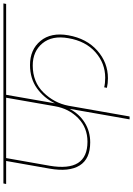

<svg xmlns="http://www.w3.org/2000/svg" viewBox="153 -933 780 1126"><g transform="rotate(-90 543.0 -370.0)"><path d="M275 -247Q357 -247 413 -301.5Q469 -356 483 -438L533 -724H179L134 -469Q96 -247 275 -247ZM27 -724 30 -740H1086L1083 -724H550L500 -438Q531 -502 588 -543Q645 -584 725 -584Q815 -584 866 -522.5Q917 -461 899 -359Q880 -252 809.5 -189.5Q739 -127 647 -127Q617 -127 591 -133L594 -149Q618 -143 650 -143Q735 -143 800 -200.5Q865 -258 882 -359Q899 -454 852 -511Q805 -568 722 -568Q625 -568 563.5 -505Q502 -442 486 -359L423 0H406L468 -353Q439 -296 387.5 -263.5Q336 -231 271 -231Q174 -231 135.5 -293Q97 -355 117 -469L162 -724Z"/></g></svg>

Font: Poppins Thin
Style: Italic
Weight: 250
Italic angle: -10°
Designer: Ninad Kale (Devanagari), Jonny Pinhorn (Latin)
Foundry: Indian Type Foundry
Version: Version 3.200;PS 1.000;hotconv 16.6.54;makeotf.lib2.5.65590